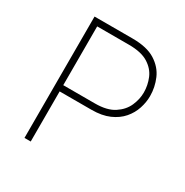

<svg xmlns="http://www.w3.org/2000/svg" viewBox="-162 -830 922 959"><g transform="rotate(30 298.5 -350.0)"><path d="M110 0V-700H329Q412.5 -700 460.5 -669.8Q508.5 -639.5 528.8 -592.2Q549 -545 549 -494Q549 -459 537.2 -422.8Q525.5 -386.5 499.5 -356.2Q473.5 -326 431.5 -307.5Q389.5 -289 329 -289H146V0ZM146 -325H329Q398 -325 438.2 -351.2Q478.5 -377.5 495.8 -416.5Q513 -455.5 513 -494Q513 -536 496.8 -575Q480.5 -614 440.5 -639Q400.5 -664 329 -664H146Z"/></g></svg>

Font: Overpass Thin
Style: Regular
Weight: 250
Designer: Delve Withrington, Dave Bailey, Thomas Jockin
Foundry: Delve Fonts LLC
Version: Version 4.000